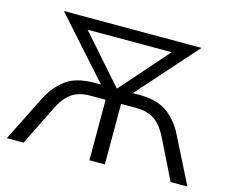

<svg xmlns="http://www.w3.org/2000/svg" viewBox="-99 -844 1178 984"><g transform="rotate(15 490.0 -352.5)"><path d="M11 0 134 -246Q168 -311 221.5 -350.5Q275 -390 369 -390H406L125 -705H855L575 -390H611Q704 -390 758.5 -350.5Q813 -311 845 -246L969 0H880L778 -207Q748 -268 710 -294.5Q672 -321 614 -321H531V0H449V-321H367Q308 -321 270 -294.5Q232 -268 202 -207L100 0ZM489 -392H491L713 -644H267Z"/></g></svg>

Font: Winston
Style: Regular
Weight: 400
Designer: Original fonts by Vernon Adams / Changes by Cristiano Sobral
Foundry: Original fonts by Vernon Adams / Changes by Cristiano Sobral
Version: Version 2.503;July 17, 2020;FontCreator 13.0.0.2655 64-bit